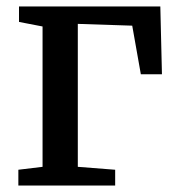

<svg xmlns="http://www.w3.org/2000/svg" viewBox="-20 -571 549 591"><path d="M36.5 0V-48.5L111 -57.5V-489.5L38.5 -503.5V-551H473.5L478.5 -342.5H413.5L387 -492L219.5 -497.5V-57.5L334.5 -48.5V0Z"/></svg>

Font: Merriweather 28pt Medium
Style: Regular
Weight: 500
Version: Version 2.100